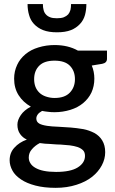

<svg xmlns="http://www.w3.org/2000/svg" viewBox="-20 -740 564 942"><path d="M247.6 -259.3Q297.4 -259.3 322.3 -285.2Q347.7 -311.5 347.7 -351.6Q347.7 -392.6 322.3 -418Q297.9 -442.4 247.6 -442.4Q197.3 -442.4 172.9 -418Q147.5 -393.1 147.5 -351.6Q147.5 -331.5 153.8 -314.5Q160.2 -297.9 172.9 -285.6Q185.1 -273.4 204.6 -266.6Q225.6 -259.3 247.6 -259.3ZM397 24.9Q397 7.3 387.7 -2.4Q377.4 -12.7 360.8 -18.6Q342.3 -24.4 322.3 -26.9Q293.5 -29.8 275.9 -30.8Q268.6 -30.8 260.3 -31.2Q252 -31.7 241.7 -32.5Q231.4 -33.2 225.6 -33.7Q199.7 -34.2 175.3 -38.1Q151.9 -25.9 136.7 -7.8Q121.1 9.3 121.1 32.7Q121.1 48.3 128.9 60.5Q136.7 73.7 152.8 83Q170.4 93.3 194.3 98.1Q220.2 103.5 254.9 103.5Q326.2 103.5 361.3 81.5Q397 59.1 397 24.9ZM362.3 -491.7H504.9V-451.7Q504.9 -431.2 481 -426.8L430.2 -418.5Q442.9 -388.7 442.9 -354Q442.9 -317.4 428.7 -286.1Q414.6 -256.3 387.7 -233.9Q361.8 -212.4 325.7 -201.2Q287.6 -189.5 247.6 -189.5Q229.5 -189.5 216.3 -191.4Q200.7 -192.9 186.5 -195.8Q170.9 -187 165 -178.2Q158.2 -168.5 158.2 -158.7Q158.2 -142.1 172.4 -133.8Q185.1 -126.5 210.9 -122.6Q234.4 -119.1 265.1 -118.2Q274.4 -118.2 327.1 -114.3Q353 -112.3 389.2 -106.4Q416.5 -101.1 443.4 -87.4Q467.8 -73.7 481.4 -51.3Q496.1 -27.3 496.1 6.8Q496.1 40 479.5 71.3Q462.9 102.5 432.1 127.4Q400.4 152.3 355.5 166.5Q309.1 181.6 252.9 181.6Q196.3 181.6 153.8 170.4Q110.8 159.2 83.5 140.6Q53.7 120.6 41.5 97.7Q27.3 72.3 27.3 46.4Q27.3 9.8 50.3 -15.1Q73.7 -41.5 111.8 -55.2Q91.3 -64.5 78.6 -82.5Q65.4 -101.1 65.4 -128.4Q65.4 -150.9 82 -175.3Q98.1 -199.2 131.3 -216.8Q93.3 -238.3 71.3 -272.9Q49.3 -307.6 49.3 -354Q49.3 -390.6 64.5 -422.4Q77.6 -451.2 105.5 -474.6Q131.3 -496.1 168.5 -507.3Q206.5 -519 247.6 -519Q314 -519 362.3 -491.7ZM259.3 -581.5Q218.8 -581.5 191.4 -592.3Q164.6 -603 146.5 -622.6Q129.4 -641.1 122.6 -666.5Q115.2 -691.4 115.2 -720.2H190.4Q190.4 -703.1 193.8 -691.4Q196.8 -678.2 205.1 -669.4Q212.4 -660.6 226.1 -655.3Q237.8 -650.4 259.3 -650.4Q280.3 -650.4 293 -655.3Q306.2 -660.6 314.5 -669.4Q321.8 -678.2 325.7 -691.4Q328.6 -704.1 328.6 -720.2H403.8Q403.8 -692.4 397 -666.5Q389.6 -640.6 372.6 -622.6Q354 -602.5 328.1 -592.3Q300.8 -581.5 259.3 -581.5Z"/></svg>

Font: Lato-SemiBold
Style: Regular
Weight: 500
Designer: Lukasz Dziedzic with Adam Twardoch and Botio Nikoltchev
Foundry: tyPoland Lukasz Dziedzic
Version: ""